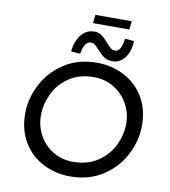

<svg xmlns="http://www.w3.org/2000/svg" viewBox="-106 -1116 1072 1213"><g transform="rotate(10 429.5 -509.5)"><path d="M78 -336Q78 -429 123.5 -520Q169 -611 258.5 -670.5Q348 -730 471 -730Q562 -730 641.5 -690.5Q721 -651 769.5 -573Q818 -495 818 -387Q818 -294 772.5 -203Q727 -112 637.5 -52.5Q548 7 425 7Q334 7 254.5 -32.5Q175 -72 126.5 -150Q78 -228 78 -336ZM718 -382Q718 -450 685.5 -508.5Q653 -567 595.5 -602Q538 -637 467 -637Q373 -637 307.5 -592.5Q242 -548 210 -479.5Q178 -411 178 -341Q178 -273 210 -214.5Q242 -156 299 -121.5Q356 -87 427 -87Q521 -87 587 -131.5Q653 -176 685.5 -244Q718 -312 718 -382ZM463 -813Q446 -832 435 -840.5Q424 -849 408 -849Q388 -849 373.5 -826.5Q359 -804 355 -767L296 -772Q301 -836 334.5 -878.5Q368 -921 419 -921Q447 -921 467 -906.5Q487 -892 509 -866Q528 -844 540 -834.5Q552 -825 568 -825Q607 -825 617 -910L675 -905Q675 -861 659.5 -827Q644 -793 619.5 -774.5Q595 -756 566 -756Q531 -756 509.5 -770.5Q488 -785 463 -813ZM640 -1026 634 -972H401L407 -1026Z"/></g></svg>

Font: Josefin Sans
Style: Italic
Weight: 400
Italic angle: -7°
Designer: Santiago Orozco
Foundry: Typemade
Version: Version 2.000